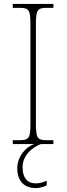

<svg xmlns="http://www.w3.org/2000/svg" viewBox="-20 -734 339 978"><path d="M45 0H154C113 13 68 62 68 123C68 189 104 224 162 224C182 224 199 219 218 210V187C194 196 182 200 162 200C126 200 95 179 95 118C95 53 151 13 188 0H252V-20H219C169 -20 163 -31 163 -108V-606C163 -683 169 -694 219 -694H252V-714H45V-694H79C129 -694 135 -683 135 -606V-108C135 -31 129 -20 79 -20H45Z"/></svg>

Font: Noto Serif Thai SemiCondensed Thin
Style: Regular
Weight: 100
Width: 4
Designer: Monotype Design Team
Foundry: Monotype Imaging Inc.
Version: Version 2.002